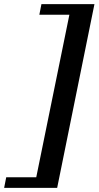

<svg xmlns="http://www.w3.org/2000/svg" viewBox="-29 -707 476 927"><path d="M-9 200 1 149H146L306 -636H161L171 -687H427L247 200Z"/></svg>

Font: Libertinus Serif SemiBold
Style: Italic
Weight: 600
Italic angle: -11.5°
Designer: Philipp H. Poll, Khaled Hosny
Foundry: Caleb Maclennan
Version: Version 7.051;RELEASE